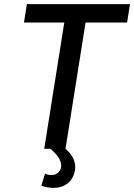

<svg xmlns="http://www.w3.org/2000/svg" viewBox="-20 -720 649 929"><path d="M595 -611 609 -700H110L96 -611H291L194 0H224C255 26 276 54 276 81C276 87 275 92 273 98C265 118 248 127 229 127C219 127 208 125 198 120L180 178C194 184 216 189 239 189C276 189 317 175 336 128C341 115 344 102 344 89C344 59 330 28 297 0L394 -611Z"/></svg>

Font: Arthouse Owned Medium
Style: Italic
Weight: 500
Italic angle: -10°
Designer: Jeremy Tribby
Foundry: Tribby Type
Version: Version 1.000;PS 001.000;hotconv 1.0.88;makeotf.lib2.5.64775